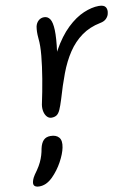

<svg xmlns="http://www.w3.org/2000/svg" viewBox="-136 -564 707 969"><g transform="rotate(-10 218.0 -79.5)"><path d="M107 12Q94 12 84.5 2Q75 -8 71 -24.5Q67 -41 70 -61Q84 -126 94.5 -189Q105 -252 110 -305Q115 -358 111 -392Q109 -415 109.5 -428Q110 -441 112 -454Q116 -472 128 -483Q140 -494 157 -494Q176 -494 187 -477.5Q198 -461 199.5 -420.5Q201 -380 191.5 -308.5Q182 -237 158 -128L131 -154Q158 -251 195.5 -318Q233 -385 275.5 -425.5Q318 -466 360.5 -484Q403 -502 439 -502Q466 -502 474 -488.5Q482 -475 477 -456Q475 -444 464 -432Q453 -420 431 -416Q376 -405 335 -375.5Q294 -346 264 -301Q234 -256 212 -197.5Q190 -139 170 -70Q160 -38 152 -20Q144 -2 133.5 5Q123 12 107 12ZM-13 343Q-48 343 -42 315Q-40 305 -34.5 294Q-29 283 -12 260Q1 241 9 224Q17 207 22 190.5Q27 174 30 156Q36 129 49 115.5Q62 102 85 102Q114 102 128 118.5Q142 135 135 170Q129 201 107.5 240.5Q86 280 55 311Q36 329 19.5 336Q3 343 -13 343Z"/></g></svg>

Font: Shantell Sans
Style: Italic
Weight: 400
Italic angle: -11°
Designer: Stephen Nixon, Anya Danilova, Shantell Martin
Foundry: Arrow Type
Version: Version 1.011;[c5ecc13dd]